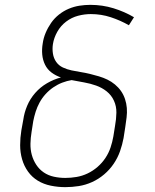

<svg xmlns="http://www.w3.org/2000/svg" viewBox="-20 -763 640 791"><path d="M249 8Q219 8 189.5 2Q160 -4 136 -18.5Q112 -33 95.5 -56Q79 -79 71 -107Q63 -135 63 -165Q63 -195 68 -226L76 -270Q80 -299 92 -327.5Q104 -356 125 -380Q146 -404 173.5 -420Q201 -436 231 -444Q210 -451 192.5 -464Q175 -477 165.5 -496.5Q156 -516 154 -538.5Q152 -561 156 -584Q159 -606 168 -627.5Q177 -649 190.5 -668.5Q204 -688 223 -703Q242 -718 263.5 -727Q285 -736 307.5 -739.5Q330 -743 352 -743Q402 -743 447.5 -729Q493 -715 532 -692L511 -659Q476 -679 436.5 -692Q397 -705 354 -705Q328 -705 301.5 -698Q275 -691 252.5 -674Q230 -657 216 -632Q202 -607 198 -581Q195 -562 198 -542.5Q201 -523 211.5 -508Q222 -493 239 -485Q256 -477 275 -473Q294 -469 313 -466Q332 -463 350.5 -458.5Q369 -454 387.5 -448.5Q406 -443 422.5 -435Q439 -427 453.5 -415Q468 -403 478.5 -388Q489 -373 495 -355Q501 -337 502.5 -318Q504 -299 501.5 -279Q499 -259 496 -239L489 -194Q484 -167 474.5 -140Q465 -113 448.5 -88.5Q432 -64 409 -44.5Q386 -25 359.5 -13Q333 -1 305 3.5Q277 8 249 8ZM249 -30Q272 -30 295.5 -34Q319 -38 341 -48.5Q363 -59 382 -75.5Q401 -92 414.5 -112.5Q428 -133 435.5 -155.5Q443 -178 447 -201L454 -245Q459 -272 459.5 -298.5Q460 -325 449.5 -348Q439 -371 419.5 -386.5Q400 -402 376 -410.5Q352 -419 326.5 -423.5Q301 -428 275 -433Q256 -430 236.5 -422.5Q217 -415 199.5 -403Q182 -391 167.5 -375Q153 -359 143 -340.5Q133 -322 127 -303Q121 -284 117 -264L110 -219Q106 -195 105.5 -171Q105 -147 111 -125Q117 -103 129.5 -84Q142 -65 160.5 -52.5Q179 -40 202 -35Q225 -30 249 -30Z"/></svg>

Font: Iosevka SS04 XLt Ex Obl
Style: Regular
Weight: 200
Width: 7
Italic angle: -9°
Monospace: yes
Designer: Belleve Invis
Foundry: Belleve Invis
Version: Version 19.0.0; ttfautohint (v1.8.4)